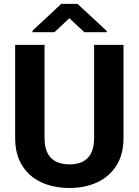

<svg xmlns="http://www.w3.org/2000/svg" viewBox="-20 -937 698 967"><path d="M602 -710.9V-242.3Q602 -159.9 566.7 -103.7Q531.3 -47.6 469.9 -18.9Q408.4 9.8 329.6 9.8Q250 9.8 188.1 -18.9Q126.3 -47.6 91.3 -103.7Q56.3 -159.9 56.3 -242.3V-710.9H204.3V-242.3Q204.3 -195.7 219.2 -166.3Q234.2 -136.9 262.3 -123Q290.4 -109.2 329.6 -109.2Q369.2 -109.2 396.9 -123Q424.6 -136.9 439.3 -166.3Q454 -195.7 454 -242.3V-710.9ZM517.5 -781V-774.9H404.8L329.2 -845.3L254.4 -774.9H143.7V-782.3L288.4 -917.5H370.6Z"/></svg>

Font: Heebo
Style: Regular
Weight: 400
Designer: Oded Ezer
Foundry: Ezer Type House
Version: Version 3.100